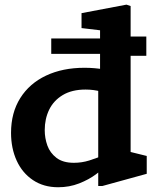

<svg xmlns="http://www.w3.org/2000/svg" viewBox="-20 -796 660 828"><path d="M403.6 -446.3 411.5 -459.1V-690.8L433.6 -662.8L331.6 -674.9V-739.3L525.4 -776L543.3 -770V-117.9L521.7 -145.9L612.8 -123.4V-46.5L421.9 6H403.6ZM502.3 -479.2V-370.3L487.6 -376.5Q446.6 -392.5 415.2 -401.2Q383.8 -409.8 348.8 -409.8Q290.2 -409.8 250.7 -386.1Q211.2 -362.4 192 -322.9Q172.9 -283.3 172.9 -234.8Q172.9 -200.2 184.3 -168.4Q195.7 -136.7 223.5 -115.3Q251.4 -93.9 298.6 -93.9Q332.9 -93.9 365.1 -104Q397.2 -114 441.3 -132.4L449.7 -93.8Q425.2 -67.7 394.2 -44.6Q363.3 -21.5 321.3 -5Q279.2 11.5 230.6 11.5Q168.2 11.5 122.2 -19.3Q76.2 -50.1 51.9 -103.3Q27.6 -156.5 27.6 -223Q27.6 -309.6 67.3 -372.9Q107.1 -436.2 178.7 -470Q250.2 -503.7 344.2 -503.7Q388.5 -503.7 428 -496.6Q467.5 -489.5 502.3 -479.2ZM201 -630H468.1L482.6 -638.3H611V-555.5H486.7L467.8 -563.8H201Z"/></svg>

Font: Monaspace Xenon Var ExtraLight
Style: Regular
Weight: 200
Designer: Riley Cran and the Lettermatic Team
Version: Version 1.200 (Monaspace Xenon Var)